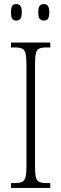

<svg xmlns="http://www.w3.org/2000/svg" viewBox="-20 -923 302 943"><path d="M34 0V-24H54Q77 -24 89 -30Q101 -36 105.5 -54Q110 -72 110 -108V-605Q110 -642 105.5 -660Q101 -678 89 -684Q77 -690 54 -690H34V-714H227V-690H208Q184 -690 172 -684Q160 -678 156 -660Q152 -642 152 -605V-109Q152 -72 156 -54Q160 -36 172 -30Q184 -24 208 -24H227V0ZM195 -822Q182 -822 175 -830.5Q168 -839 168 -862Q168 -886 175 -894.5Q182 -903 195 -903Q208 -903 215 -894.5Q222 -886 222 -862Q222 -839 215 -830.5Q208 -822 195 -822ZM60 -822Q46 -822 40 -830.5Q34 -839 34 -862Q34 -886 40 -894.5Q46 -903 60 -903Q73 -903 80 -894.5Q87 -886 87 -862Q87 -839 80 -830.5Q73 -822 60 -822Z"/></svg>

Font: Noto Serif Hebrew ExtraCondensed ExtraLight
Style: Regular
Weight: 200
Width: 2
Designer: Monotype Design Team
Foundry: Monotype Imaging Inc.
Version: Version 2.004; ttfautohint (v1.8.4.7-5d5b)